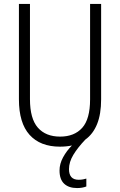

<svg xmlns="http://www.w3.org/2000/svg" viewBox="-20 -734 609 974"><path d="M330 124Q330 178 379 178Q391 178 401.5 176Q412 174 418 172V212Q398 220 371 220Q329 220 305.5 198Q282 176 282 131Q282 97 300 64Q318 31 345 4Q317 10 284 10Q184 10 130 -50Q76 -110 76 -230V-714H132V-231Q132 -132 172 -86.5Q212 -41 285 -41Q357 -41 397 -85.5Q437 -130 437 -230V-714H493V-230Q493 -155 472.5 -104.5Q452 -54 413 -26Q374 15 352 51.5Q330 88 330 124Z"/></svg>

Font: Noto Sans Devanagari UI Condensed Light
Style: Regular
Weight: 300
Width: 3
Designer: Jelle Bosma - Monotype Design Team
Foundry: Monotype Imaging Inc.
Version: Version 2.004; ttfautohint (v1.8.4.7-5d5b)